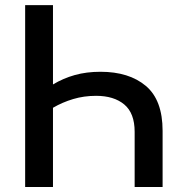

<svg xmlns="http://www.w3.org/2000/svg" viewBox="-20 -748 743 768"><path d="M381.8 -460.9Q496.1 -460.9 563.2 -404.5Q630.4 -348.1 630.4 -224.6V0H518.6V-220.7Q518.6 -295.4 477.1 -330.1Q435.5 -364.7 364.3 -364.7Q315.9 -364.7 272.7 -351.8Q229.5 -338.9 191.9 -316.9V0H80.6V-727.5H191.9V-410.2Q232.4 -434.6 279.1 -447.8Q325.7 -460.9 381.8 -460.9Z"/></svg>

Font: Inter Medium
Style: Regular
Weight: 500
Designer: Rasmus Andersson
Foundry: rsms
Version: Version 4.001;git-9221beed3